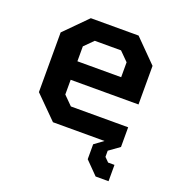

<svg xmlns="http://www.w3.org/2000/svg" viewBox="-127 -629 845 907"><g transform="rotate(20 296.0 -175.5)"><path d="M453 172 390 108V33L435 0H176L65 -111V-411L176 -523H416L527 -411V-217H186V-143L230 -99H518V0L465 38V69L486 90H518V172ZM186 -310H406V-385L362 -429H230L186 -385Z"/></g></svg>

Font: Tomorrow Medium
Style: Regular
Weight: 500
Designer: Tony de Marco, Monica Rizzolli
Foundry: Just in Type
Version: Version 2.002